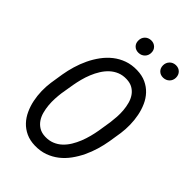

<svg xmlns="http://www.w3.org/2000/svg" viewBox="-264 -1003 1116 1116"><g transform="rotate(45 293.5 -445.5)"><path d="M535.6 -314.9Q529.3 -277.3 517.8 -238.5Q506.3 -199.7 489 -163.3Q471.7 -127 448.2 -94.7Q424.8 -62.5 394.8 -39.1Q364.7 -15.6 327.9 -2.4Q291 10.7 247.1 9.8Q205.1 8.8 173.1 -6.1Q141.1 -21 118.2 -45.4Q95.2 -69.8 80.6 -102.1Q65.9 -134.3 58.6 -169.9Q51.3 -205.6 50.5 -242.7Q49.8 -279.8 54.7 -314.5L67.4 -395.5Q73.7 -433.1 85.2 -471.9Q96.7 -510.7 114 -547.1Q131.3 -583.5 155 -615.7Q178.7 -647.9 208.7 -671.6Q238.8 -695.3 275.6 -708.5Q312.5 -721.7 356.4 -720.7Q398.9 -719.7 430.9 -704.8Q462.9 -689.9 485.8 -665.5Q508.8 -641.1 523.2 -608.9Q537.6 -576.7 544.7 -540.8Q551.8 -504.9 552.5 -467.5Q553.2 -430.2 548.3 -395.5ZM460.9 -397.5Q463.9 -419.9 465.6 -446.3Q467.3 -472.7 465.1 -499.3Q462.9 -525.9 456.1 -551Q449.2 -576.2 435.8 -595.7Q422.4 -615.2 401.6 -627.4Q380.9 -639.6 350.6 -640.6Q318.8 -641.6 293.2 -631.1Q267.6 -620.6 247.3 -601.8Q227.1 -583 211.7 -558.3Q196.3 -533.7 185.1 -506.1Q173.8 -478.5 166.5 -450.2Q159.2 -421.9 154.8 -396.5L141.1 -314Q138.2 -292 136.7 -265.6Q135.3 -239.3 137.7 -212.4Q140.1 -185.5 147 -160.2Q153.8 -134.8 167.5 -115Q181.2 -95.2 201.9 -82.8Q222.7 -70.3 252.9 -69.3Q284.7 -68.4 310.5 -78.9Q336.4 -89.4 356.4 -108.2Q376.5 -127 391.6 -151.9Q406.7 -176.8 417.7 -204.3Q428.7 -231.9 436 -260.3Q443.4 -288.6 447.8 -314.5ZM240.2 -848.1Q240.2 -870.6 254.6 -885.5Q269 -900.4 292 -901.4Q314.5 -901.9 329.6 -887.5Q344.7 -873 344.2 -850.1Q343.8 -827.6 329.1 -813Q314.5 -798.3 292 -797.4Q269 -796.9 254.4 -811Q239.7 -825.2 240.2 -848.1ZM443.4 -847.2Q443.8 -869.6 458.3 -884.8Q472.7 -899.9 495.6 -900.9Q518.6 -901.4 533.2 -887Q547.9 -872.6 547.9 -849.1Q547.4 -826.7 532.7 -812Q518.1 -797.4 495.1 -796.4Q472.7 -795.9 458 -810.1Q443.4 -824.2 443.4 -847.2Z"/></g></svg>

Font: TypoPRO Roboto Mono
Style: Italic
Weight: 400
Designer: Google
Version: Version 2.000986; 2015; ttfautohint (v1.3)